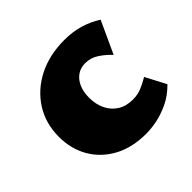

<svg xmlns="http://www.w3.org/2000/svg" viewBox="-123 -568 709 709"><g transform="rotate(-45 232.0 -213.5)"><path d="M265 16Q191 16 138 -13Q85 -42 56.5 -91.5Q28 -141 28 -204Q28 -274 62.5 -328Q97 -382 157 -412.5Q217 -443 295 -443Q339 -443 375.5 -432Q412 -421 443 -401L385 -275Q367 -295 342.5 -311.5Q318 -328 289 -328Q265 -328 247 -315.5Q229 -303 219 -280.5Q209 -258 209 -227Q209 -193 222 -166Q235 -139 259.5 -123.5Q284 -108 319 -108Q344 -108 364.5 -116.5Q385 -125 407 -138L449 -58Q418 -27 384.5 -11.5Q351 4 320.5 10Q290 16 265 16Z"/></g></svg>

Font: Ysabeau Infant Black
Style: Regular
Weight: 900
Designer: Christian Thalmann (Catharsis Fonts)
Version: Version 2.001;gftools[0.9.30]; featfreeze: ss01,ss02,lnum